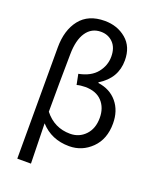

<svg xmlns="http://www.w3.org/2000/svg" viewBox="-179 -912 989 1214"><g transform="rotate(20 315.5 -305.0)"><path d="M89 199V-549Q89 -666 145.5 -737.5Q202 -809 312 -809Q397 -809 456.5 -759Q516 -709 516 -617Q516 -497 407 -431V-426Q488 -415 535 -358.5Q582 -302 582 -216Q582 -111 519 -49Q456 13 369 13Q250 13 175 -70Q175 -62 181 199ZM348 -63Q409 -63 450 -106Q491 -149 491 -221Q491 -289 451.5 -331.5Q412 -374 338 -374Q307 -374 282 -367L268 -437Q349 -453 388 -501.5Q427 -550 427 -610Q427 -670 394.5 -703Q362 -736 313 -736Q250 -736 214.5 -684Q179 -632 178 -536Q175 -342 175 -148Q242 -63 348 -63Z"/></g></svg>

Font: Noto Sans SC
Style: Regular
Weight: 400
Designer: Ryoko NISHIZUKA  (kana, bopomofo & ideographs); Paul D. Hunt (Latin, Greek & Cyrillic); Sandoll Communications , Soo-you
Foundry: Adobe
Version: Version 2.002;hotconv 1.0.116;makeotfexe 2.5.65601